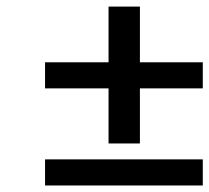

<svg xmlns="http://www.w3.org/2000/svg" viewBox="-20 -569 642 589"><path d="M118.2 0V-80.1H602.1V0ZM118.2 -297.9V-377.9H313V-548.8H409.2V-377.9H602.1V-297.9H409.2V-128.9H313V-297.9Z"/></svg>

Font: Linguistics Pro
Style: Bold Italic
Weight: 700
Italic angle: -12°
Designer: Stefan Peev, Context Ltd
Foundry: Stefan Peev, Context Ltd
Version: Version 001.000